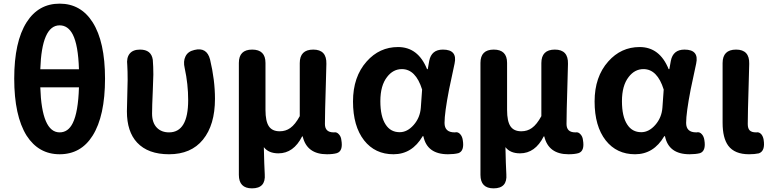

<svg xmlns="http://www.w3.org/2000/svg" viewBox="-20 -832 4233 1053"><path d="M307 14Q192 14 126 -88Q58 -197 58 -401Q58 -603 126 -710Q191 -812 307 -812Q423 -812 488 -710Q556 -603 556 -401Q556 -196 488 -88Q424 14 307 14ZM307 -106Q354 -106 379 -157Q409 -217 413 -353H307H201Q209 -106 307 -106ZM201 -452H307H413Q409 -585 379 -643Q353 -693 307 -693Q209 -693 201 -452Z M907 14Q792 14 732 -50Q676 -110 676 -221Q676 -249 678 -306.5Q680 -364 680 -393Q680 -444 678 -475Q673 -515 691 -537.5Q709 -560 748 -560Q810 -560 818 -504Q821 -467 821 -423Q821 -400 818 -335Q814 -249 814 -209Q814 -158 841 -131Q866 -106 907 -106Q1012 -106 1012 -283Q1012 -371 993 -458Q984 -496 997 -522Q1010 -550 1046 -558Q1114 -575 1132 -506Q1159 -393 1159 -290Q1159 -147 1093 -66Q1028 14 907 14Z M1362 201Q1290 201 1290 127V-179V-487Q1290 -560 1363 -560Q1436 -560 1436 -487V-229Q1436 -167 1454.5 -139.5Q1473 -112 1514 -112Q1547 -112 1572 -130Q1599 -149 1624 -195V-486Q1624 -560 1698 -560Q1772 -560 1770 -482Q1769 -445 1767 -369Q1762 -211 1762 -152Q1762 -106 1810 -106Q1811 -106 1812 -106Q1827 -109 1839 -95Q1850 -83 1852 -65Q1863 -3 1827 8Q1806 14 1773 14Q1663 14 1640 -84H1637Q1590 9 1507 9Q1453 9 1427 -25Q1429 72 1432 124Q1438 201 1362 201Z M2138 14Q2037 14 1977 -62Q1916 -140 1916 -275.5Q1916 -411 1991 -495Q2061 -574 2163 -574Q2273 -574 2322 -453H2326L2334 -498Q2346 -560 2409 -560Q2490 -560 2473 -483Q2468 -460 2458 -412.5Q2448 -365 2443 -342Q2418 -213 2418 -158Q2418 -106 2473 -106Q2474 -106 2475 -106Q2492 -110 2504 -96Q2515 -84 2518 -64Q2528 -4 2494 8Q2470 14 2437 14Q2322 14 2302 -85H2298Q2240 14 2138 14ZM2172 -107Q2214 -107 2249 -147Q2284 -187 2288 -242L2295 -341Q2260 -453 2184 -453Q2136 -453 2103 -410Q2066 -363 2066 -277Q2066 -193 2095 -149Q2122 -107 2172 -107Z M2687 201Q2615 201 2615 127V-179V-487Q2615 -560 2688 -560Q2761 -560 2761 -487V-229Q2761 -167 2779.5 -139.5Q2798 -112 2839 -112Q2872 -112 2897 -130Q2924 -149 2949 -195V-486Q2949 -560 3023 -560Q3097 -560 3095 -482Q3094 -445 3092 -369Q3087 -211 3087 -152Q3087 -106 3135 -106Q3136 -106 3137 -106Q3152 -109 3164 -95Q3175 -83 3177 -65Q3188 -3 3152 8Q3131 14 3098 14Q2988 14 2965 -84H2962Q2915 9 2832 9Q2778 9 2752 -25Q2754 72 2757 124Q2763 201 2687 201Z M3463 14Q3362 14 3302 -62Q3241 -140 3241 -275.5Q3241 -411 3316 -495Q3386 -574 3488 -574Q3598 -574 3647 -453H3651L3659 -498Q3671 -560 3734 -560Q3815 -560 3798 -483Q3793 -460 3783 -412.5Q3773 -365 3768 -342Q3743 -213 3743 -158Q3743 -106 3798 -106Q3799 -106 3800 -106Q3817 -110 3829 -96Q3840 -84 3843 -64Q3853 -4 3819 8Q3795 14 3762 14Q3647 14 3627 -85H3623Q3565 14 3463 14ZM3497 -107Q3539 -107 3574 -147Q3609 -187 3613 -242L3620 -341Q3585 -453 3509 -453Q3461 -453 3428 -410Q3391 -363 3391 -277Q3391 -193 3420 -149Q3447 -107 3497 -107Z M4088 14Q4009 14 3974 -33Q3943 -75 3943 -159V-359V-486Q3943 -560 4017 -560Q4091 -560 4089 -482Q4088 -445 4086 -369Q4081 -211 4081 -152Q4081 -127 4092 -116.5Q4103 -106 4126 -106Q4127 -106 4128 -106Q4143 -109 4155 -96Q4165 -84 4168 -66Q4178 -4 4142 9Q4119 14 4088 14Z"/></svg>

Font: GenSenRounded TW B
Style: Regular
Weight: 700
Version: Version 1.501;PS 1;hotconv 16.6.51;makeotf.lib2.5.65220